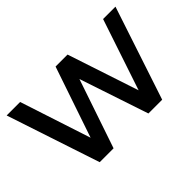

<svg xmlns="http://www.w3.org/2000/svg" viewBox="-108 -1030 1360 1360"><g transform="rotate(-45 572.0 -350.0)"><path d="M259 0 27 -700H162L336 -168L517 -700H637L814 -165L993 -700H1117L885 0H747L574 -518L398 0Z"/></g></svg>

Font: Montserrat Thin SemiBold
Style: Regular
Weight: 600
Version: Version 9.000